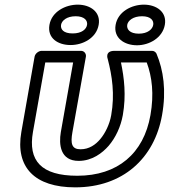

<svg xmlns="http://www.w3.org/2000/svg" viewBox="-20 -772 731 827"><path d="M313 -15C157 -15 100 -80 122 -204L175 -503H295L242 -203C233 -150 239 -79 319 -79C377 -79 421 -113 448 -144C478 -179 500 -226 509 -276C524 -361 515 -436 501 -503H612C635 -441 644 -367 628 -276C599 -111 487 -15 313 -15ZM678 -276C697 -382 684 -470 654 -541C651 -547 644 -553 635 -553H473C430 -553 444 -518 444 -518C463 -445 475 -366 459 -276C452 -236 433 -198 412 -173C392 -149 364 -129 327 -129C289 -129 283 -153 292 -203L350 -528C352 -539 344 -553 329 -553H159C148 -553 132 -543 129 -528L72 -204C45 -51 130 35 304 35C509 35 645 -90 678 -276ZM293 -628C253 -628 240 -646 243 -665C246 -683 267 -702 306 -702C344 -702 358 -683 355 -665C352 -646 332 -628 293 -628ZM284 -578C337 -578 395 -608 405 -665C415 -721 368 -752 315 -752C262 -752 203 -722 193 -665C183 -607 230 -578 284 -578ZM578 -627C539 -627 525 -646 528 -665C531 -683 553 -702 592 -702C630 -702 643 -683 640 -665C637 -646 616 -627 578 -627ZM570 -577C623 -577 680 -609 690 -665C700 -721 653 -752 600 -752C547 -752 488 -722 478 -665C468 -608 516 -577 570 -577Z"/></svg>

Font: Asimov
Style: XWidOuIt
Weight: 500
Designer: Google
Version: Version 2.000980; 2014